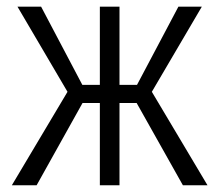

<svg xmlns="http://www.w3.org/2000/svg" viewBox="-20 -548 653 568"><path d="M333.5 -243.2V0H275.4V-243.2H224.1L88.4 0H15.1L179.7 -276.4L31.7 -528.3H101.6L223.6 -296.9H275.4V-528.3H333.5V-296.9H385.3L507.8 -528.3H577.1L429.2 -276.4L593.8 0H521L384.3 -243.2Z"/></svg>

Font: RobotoCondensed-Light
Style: Light
Weight: 300
Designer: Google
Version: Version 1.200311; 2013